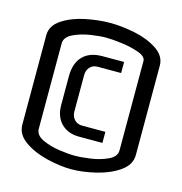

<svg xmlns="http://www.w3.org/2000/svg" viewBox="-106 -803 856 905"><g transform="rotate(15 322.0 -350.0)"><path d="M45 -137V-573Q45 -620 91.5 -650.5Q138 -681 202 -694Q266 -707 322 -707Q378 -707 442 -694Q506 -681 552.5 -650.5Q599 -620 599 -573V-137Q599 -89 552.5 -56.5Q506 -24 441 -8.5Q376 7 322 7Q268 7 203 -8.5Q138 -24 91.5 -56.5Q45 -89 45 -137ZM519 -138V-574Q519 -596 481.5 -609.5Q444 -623 397 -629Q350 -635 321 -635Q290 -635 244.5 -628Q199 -621 162 -603Q125 -585 125 -554V-138Q125 -107 162 -89.5Q199 -72 244.5 -65.5Q290 -59 321 -59Q353 -59 398.5 -65.5Q444 -72 481.5 -89.5Q519 -107 519 -138ZM198 -273V-414Q198 -477 231 -511.5Q264 -546 327 -546H432V-492H317Q294 -492 280 -476.5Q266 -461 266 -437V-260Q266 -236 280.5 -220.5Q295 -205 318 -205H432V-151H318Q263 -151 230.5 -184Q198 -217 198 -273Z"/></g></svg>

Font: Homenaje
Style: Regular
Weight: 400
Designer: Constanza Artigas Preller, Agustina Mingote
Foundry: Constanza Artigas Preller, Agustina Mingote
Version: Version 1.100